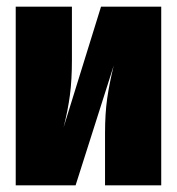

<svg xmlns="http://www.w3.org/2000/svg" viewBox="-20 -554 529 574"><path d="M462 0H294V-156Q294 -215 300.5 -260Q307 -305 320 -358L206 0H27V-534H195V-374Q195 -315 189 -269.5Q183 -224 170 -173L282 -534H462Z"/></svg>

Font: Fira Sans Extra Condensed Black
Style: Regular
Weight: 900
Width: 1
Designer: Carrois Corporate & Edenspiekermann AG
Foundry: Carrois Corporate GbR & Edenspiekermann AG
Version: Version 4.203